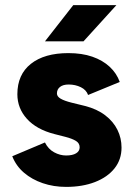

<svg xmlns="http://www.w3.org/2000/svg" viewBox="-20 -720 526 752"><path d="M239 12Q190 12 147.5 -2.5Q105 -17 74 -43.5Q43 -70 28 -108L156 -162Q169 -136 192 -123.5Q215 -111 239 -111Q264 -111 278 -119.5Q292 -128 292 -143Q292 -159 277.5 -168Q263 -177 236 -184L193 -195Q123 -213 85.5 -254.5Q48 -296 48 -351Q48 -428 101 -470Q154 -512 248 -512Q301 -512 341.5 -498Q382 -484 409.5 -458.5Q437 -433 449 -399L325 -348Q318 -368 296.5 -378.5Q275 -389 249 -389Q227 -389 215 -379.5Q203 -370 203 -354Q203 -342 217.5 -333.5Q232 -325 260 -318L313 -305Q360 -293 392 -268.5Q424 -244 440 -211.5Q456 -179 456 -142Q456 -95 428.5 -60.5Q401 -26 352 -7Q303 12 239 12ZM156 -558 267 -700H436L307 -558Z"/></svg>

Font: Figtree ExtraBold
Style: Regular
Weight: 800
Designer: Erik Kennedy
Foundry: Erik Kennedy
Version: Version 2.002